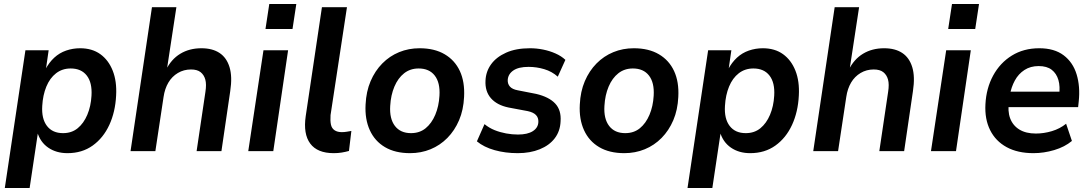

<svg xmlns="http://www.w3.org/2000/svg" viewBox="-20 -755 5448 959"><path d="M4 184 107 -504H223L209 -407H206Q225 -443 251 -467Q277 -491 310.5 -502.5Q344 -514 380 -514Q440 -514 481 -484.5Q522 -455 543 -402Q564 -349 560 -278Q556 -196 526 -131Q496 -66 443 -28Q390 10 317 10Q261 10 221 -17.5Q181 -45 166 -96H170L128 184ZM295 -90Q338 -90 368 -114.5Q398 -139 416 -181.5Q434 -224 437 -277Q441 -342 413.5 -377.5Q386 -413 333 -413Q291 -413 260 -389Q229 -365 211.5 -322.5Q194 -280 191 -226Q187 -162 214.5 -126Q242 -90 295 -90Z M632 0 739 -719H861L813 -404H808Q835 -459 880.5 -486.5Q926 -514 986 -514Q1041 -514 1076.5 -490.5Q1112 -467 1126.5 -419.5Q1141 -372 1130 -300L1086 0H962L1006 -296Q1012 -334 1005.5 -357.5Q999 -381 982 -394.5Q965 -408 934 -408Q898 -408 868.5 -390.5Q839 -373 821 -342.5Q803 -312 797 -271L756 0Z M1306 -610 1325 -735H1460L1441 -610ZM1220 0 1296 -504H1419L1345 0Z M1647 10Q1565 10 1529.5 -38Q1494 -86 1507 -175L1588 -719H1713L1631 -180Q1629 -151 1633 -132.5Q1637 -114 1651 -104.5Q1665 -95 1687 -95Q1700 -95 1711.5 -97Q1723 -99 1735 -101L1723 -1Q1705 4 1686.5 7Q1668 10 1647 10Z M2028 10Q1954 10 1903 -20Q1852 -50 1827 -105Q1802 -160 1806 -233Q1809 -298 1831 -349.5Q1853 -401 1889.5 -438Q1926 -475 1973.5 -494.5Q2021 -514 2076 -514Q2150 -514 2201 -484Q2252 -454 2277 -400Q2302 -346 2298 -271Q2295 -206 2273 -154.5Q2251 -103 2214.5 -66Q2178 -29 2130.5 -9.5Q2083 10 2028 10ZM2033 -90Q2076 -90 2106 -114.5Q2136 -139 2154 -181.5Q2172 -224 2175 -277Q2179 -342 2151.5 -377.5Q2124 -413 2071 -413Q2029 -413 1998.5 -389Q1968 -365 1950 -322.5Q1932 -280 1929 -226Q1925 -162 1952.5 -126Q1980 -90 2033 -90Z M2566 10Q2504 10 2450.5 -5Q2397 -20 2362 -49L2400 -135Q2423 -116 2450.5 -105Q2478 -94 2508 -88.5Q2538 -83 2567 -83Q2615 -83 2641.5 -100Q2668 -117 2669 -146Q2670 -167 2657 -180.5Q2644 -194 2616 -200L2520 -218Q2462 -230 2432 -264.5Q2402 -299 2405 -353Q2407 -398 2433 -434Q2459 -470 2508 -492Q2557 -514 2627 -514Q2660 -514 2692.5 -507.5Q2725 -501 2754.5 -488Q2784 -475 2804 -456L2766 -372Q2737 -398 2698.5 -409.5Q2660 -421 2620 -421Q2570 -421 2544 -403Q2518 -385 2516 -356Q2515 -336 2527 -322.5Q2539 -309 2566 -304L2658 -286Q2722 -271 2753 -238Q2784 -205 2780 -149Q2778 -100 2751 -64.5Q2724 -29 2676 -9.5Q2628 10 2566 10Z M3098 10Q3024 10 2973 -20Q2922 -50 2897 -105Q2872 -160 2876 -233Q2879 -298 2901 -349.5Q2923 -401 2959.5 -438Q2996 -475 3043.5 -494.5Q3091 -514 3146 -514Q3220 -514 3271 -484Q3322 -454 3347 -400Q3372 -346 3368 -271Q3365 -206 3343 -154.5Q3321 -103 3284.5 -66Q3248 -29 3200.5 -9.5Q3153 10 3098 10ZM3103 -90Q3146 -90 3176 -114.5Q3206 -139 3224 -181.5Q3242 -224 3245 -277Q3249 -342 3221.5 -377.5Q3194 -413 3141 -413Q3099 -413 3068.5 -389Q3038 -365 3020 -322.5Q3002 -280 2999 -226Q2995 -162 3022.5 -126Q3050 -90 3103 -90Z M3414 184 3517 -504H3633L3619 -407H3616Q3635 -443 3661 -467Q3687 -491 3720.5 -502.5Q3754 -514 3790 -514Q3850 -514 3891 -484.5Q3932 -455 3953 -402Q3974 -349 3970 -278Q3966 -196 3936 -131Q3906 -66 3853 -28Q3800 10 3727 10Q3671 10 3631 -17.5Q3591 -45 3576 -96H3580L3538 184ZM3705 -90Q3748 -90 3778 -114.5Q3808 -139 3826 -181.5Q3844 -224 3847 -277Q3851 -342 3823.5 -377.5Q3796 -413 3743 -413Q3701 -413 3670 -389Q3639 -365 3621.5 -322.5Q3604 -280 3601 -226Q3597 -162 3624.5 -126Q3652 -90 3705 -90Z M4042 0 4149 -719H4271L4223 -404H4218Q4245 -459 4290.5 -486.5Q4336 -514 4396 -514Q4451 -514 4486.5 -490.5Q4522 -467 4536.5 -419.5Q4551 -372 4540 -300L4496 0H4372L4416 -296Q4422 -334 4415.5 -357.5Q4409 -381 4392 -394.5Q4375 -408 4344 -408Q4308 -408 4278.5 -390.5Q4249 -373 4231 -342.5Q4213 -312 4207 -271L4166 0Z M4716 -610 4735 -735H4870L4851 -610ZM4630 0 4706 -504H4829L4755 0Z M5142 10Q5063 10 5008 -20Q4953 -50 4925.5 -105Q4898 -160 4902 -234Q4906 -314 4940.5 -377.5Q4975 -441 5034 -477.5Q5093 -514 5171 -514Q5246 -514 5292.5 -479Q5339 -444 5357.5 -383.5Q5376 -323 5368 -248L5365 -220H4998L5009 -297H5286L5270 -279Q5276 -323 5266.5 -355.5Q5257 -388 5233 -406.5Q5209 -425 5168 -425Q5127 -425 5097 -405.5Q5067 -386 5049 -353Q5031 -320 5024 -280L5020 -252Q5012 -200 5025.5 -164Q5039 -128 5071.5 -108Q5104 -88 5154 -88Q5194 -88 5234 -100Q5274 -112 5305 -137L5334 -51Q5298 -21 5246 -5.5Q5194 10 5142 10Z"/></svg>

Font: Nunitoga
Style: Bold Italic
Weight: 700
Italic angle: -9°
Designer: Vernon Adams
Foundry: Vernon Adams
Version: Version 1.0